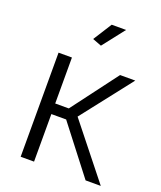

<svg xmlns="http://www.w3.org/2000/svg" viewBox="-136 -816 756 903"><g transform="rotate(20 242.0 -365.0)"><path d="M252 -620 207 -637 266 -730H338ZM384 -521H460L263 -269L477 0H401L217 -238H143V0H76V-521H143V-291H211Z"/></g></svg>

Font: PTCRaleway
Style: Regular
Weight: 400
Designer: Matt McInerney, Pablo Impallari, Rodrigo Fuenzalida
Foundry: Matt McInerney, Pablo Impallari, Rodrigo Fuenzalida
Version: Version 3.000g; ttfautohint (v1.5) -l 8 -r 28 -G 28 -x 14 -D